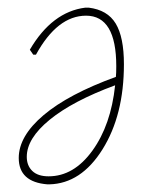

<svg xmlns="http://www.w3.org/2000/svg" viewBox="-20 -477 389 502"><path d="M304 -309Q304 -176 248 -86.5Q192 3 109 5H104Q29 -1 29 -64Q29 -121 94 -176Q159 -231 283 -276Q284 -285 284 -304Q284 -436 205 -436Q130 -436 74 -334H67L58 -347Q116 -446 203 -457H212Q261 -451 282.5 -415.5Q304 -380 304 -309ZM50 -67Q50 -44 64.5 -30Q79 -16 107 -16Q173 -16 221.5 -83Q270 -150 281 -254Q170 -213 110 -164Q50 -115 50 -67Z"/></svg>

Font: Alegreya Sans SC Thin
Style: Italic
Weight: 100
Italic angle: -7°
Designer: Juan Pablo del Peral
Foundry: Huerta Tipografica
Version: Version 2.007